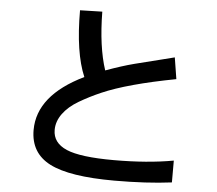

<svg xmlns="http://www.w3.org/2000/svg" viewBox="-57 -863 1114 984"><g transform="rotate(5 500.0 -370.5)"><path d="M131.8 -164.1Q131.8 -342.8 367.2 -457Q315.4 -578.1 315.4 -795.9L429.7 -798.8Q431.6 -618.2 470.7 -500Q553.7 -530.3 616.2 -546.4Q678.7 -562.5 746.6 -579.1Q814.5 -595.7 820.3 -597.7L837.9 -487.3Q589.8 -440.4 460 -383.8Q401.4 -358.4 349.1 -327.6Q296.9 -296.9 268.1 -257.3Q239.3 -217.8 239.3 -173.8Q239.3 -107.4 310.5 -76.7Q381.8 -45.9 554.7 -45.9Q727.5 -45.9 861.3 -70.3V42Q731.4 58.6 566.4 58.6Q335 58.6 233.4 6.3Q131.8 -45.9 131.8 -164.1Z"/></g></svg>

Font: GenEi M Gothic v2 Medium
Style: Regular
Weight: 500
Version: Version 2.0